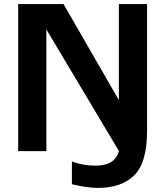

<svg xmlns="http://www.w3.org/2000/svg" viewBox="-20 -740 809 940"><path d="M700 -99Q700 55 638 117.5Q576 180 459 180Q408 180 332 162V50Q384 71 448 71Q544 71 562 -1L207 -596V0H69V-720H291L562 -250V-720H700Z"/></svg>

Font: cwTeXHei
Style: Medium
Weight: 500
Version: Version 1.17